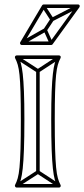

<svg xmlns="http://www.w3.org/2000/svg" viewBox="-20 -838 380 866"><path d="M159 -518H143V-62H159ZM242 7 250 -7 155 -69Q154 -70 151.5 -70Q149 -70 147 -69L51 -7L59 7L155 -55Q157 -57 151 -57Q145 -57 147 -55ZM59 -587 51 -573 147 -511Q149 -510 151.5 -510Q154 -510 155 -511L250 -573L242 -587L147 -525Q145 -524 151 -524Q157 -524 155 -525ZM55 8H246Q251 8 253 4Q255 0 253 -4Q246 -17 241 -34.5Q236 -52 233 -83.5Q230 -115 228.5 -166.5Q227 -218 227 -299Q227 -374 228.5 -422.5Q230 -471 233 -500Q236 -529 241 -546Q246 -563 253 -576Q255 -581 253 -584.5Q251 -588 246 -588H55Q51 -588 48.5 -584.5Q46 -581 48 -576Q55 -563 60 -546Q65 -529 68 -500Q71 -471 72.5 -422.5Q74 -374 74 -299Q74 -218 72.5 -166.5Q71 -115 68 -83.5Q65 -52 60 -34.5Q55 -17 48 -4Q46 0 48.5 4Q51 8 55 8ZM55 -8 62 4Q69 -10 74 -28Q79 -46 82.5 -78Q86 -110 88 -163Q90 -216 90 -299Q90 -376 88 -425.5Q86 -475 82.5 -505Q79 -535 74 -553Q69 -571 62 -584L55 -572H246L239 -584Q232 -571 227 -553Q222 -535 218.5 -505Q215 -475 213 -425.5Q211 -376 211 -299Q211 -216 213 -163Q215 -110 218.5 -78Q222 -46 227 -28Q232 -10 239 4L246 -8ZM222 -746 208 -754 177 -707 191 -699ZM183 -814 169 -806 208 -746Q210 -743 213 -742.5Q216 -742 219 -743L336 -803L328 -817L211 -757Q209 -756 216.5 -754Q224 -752 222 -754ZM204 -640 218 -646 191 -706Q190 -710 186.5 -711Q183 -712 180 -710L74 -650L82 -636L188 -696Q191 -698 183.5 -700.5Q176 -703 177 -700ZM85 -639 184 -806 177 -802H332L326 -815L205 -648L211 -651H78ZM71 -647Q69 -643 71.5 -639Q74 -635 78 -635H211Q213 -635 214.5 -636Q216 -637 217 -638L338 -805Q341 -810 339 -814Q337 -818 332 -818H177Q173 -818 170 -814Z"/></svg>

Font: Tilt Prism
Style: Regular
Weight: 400
Version: Version 1.000